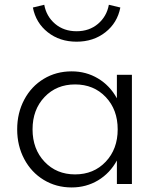

<svg xmlns="http://www.w3.org/2000/svg" viewBox="-20 -784 666 818"><path d="M285.2 -480Q347.2 -480 397.7 -449.7Q448.2 -419.4 478 -365.2V-465.3H542V0H478V-100.1Q448.2 -45.9 397.7 -15.6Q347.2 14.6 285.2 14.6Q219.2 14.6 166.3 -17.6Q113.3 -49.8 83.3 -106.4Q53.2 -163.1 53.2 -232.9Q53.2 -302.7 83.3 -359.4Q113.3 -416 166.3 -448Q219.2 -480 285.2 -480ZM299.8 -41Q379.4 -41 430.4 -95Q481.4 -148.9 481.4 -232.9Q481.4 -316.9 430.4 -370.6Q379.4 -424.3 299.8 -424.3Q220.7 -424.3 169.7 -370.6Q118.7 -316.9 118.7 -232.9Q118.7 -148.9 169.7 -95Q220.7 -41 299.8 -41ZM120.1 -752 168.5 -763.7Q177.7 -713.9 214.8 -682.4Q252 -650.9 306.2 -650.9Q360.4 -650.9 397.5 -682.4Q434.6 -713.9 443.8 -763.7L492.7 -752Q480 -686.5 429 -646.5Q377.9 -606.4 306.2 -606.4Q234.4 -606.4 183.6 -646.5Q132.8 -686.5 120.1 -752Z"/></svg>

Font: Spartan MB
Style: Regular
Weight: 400
Designer: Matt Bailey, Mirko Velimirovic
Foundry: Matt Bailey
Version: Version 1.005